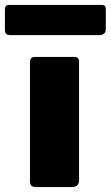

<svg xmlns="http://www.w3.org/2000/svg" viewBox="-81 -762 451 782"><path d="M241 -29Q241 -13 233 -6.5Q225 0 208 0H67Q52 0 46.5 -6Q41 -12 41 -25V-507Q41 -530 60 -530H223Q241 -530 241 -510ZM350 -724V-643Q350 -619 321 -619H-39Q-52 -619 -56.5 -624.5Q-61 -630 -61 -641V-722Q-61 -742 -45 -742H334Q350 -742 350 -724Z"/></svg>

Font: Libre Franklin Black
Style: Regular
Weight: 900
Designer: Pablo Impallari, Rodrigo Fuenzalida, Nhung Nguyen
Foundry: Impallari Type
Version: Version 3.000